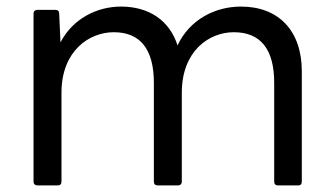

<svg xmlns="http://www.w3.org/2000/svg" viewBox="-20 -539 1018 584"><path d="M156 25C163 25 167 21 167 13V-257C167 -384 251 -441 326 -441C407 -441 448 -389 448 -287V13C448 21 452 25 460 25H522C528 25 533 21 533 13V-257C533 -384 616 -441 691 -441C773 -441 814 -389 814 -287V13C814 21 818 25 826 25H888C894 25 898 21 898 13V-322C898 -445 828 -519 713 -519C635 -519 557 -480 520 -401C496 -476 434 -519 348 -519C275 -519 201 -482 164 -410L160 -498C160 -506 155 -509 148 -509H94C87 -509 82 -505 82 -498V13C82 21 87 25 94 25Z"/></svg>

Font: LINE Seed JP_OTF Regular
Style: Regular
Weight: 400
Designer: LY Corporation & Fontrix & Fontworks
Version: Version 1.002